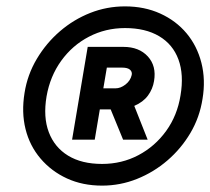

<svg xmlns="http://www.w3.org/2000/svg" viewBox="-20 -732 659 602"><path d="M300 -150Q239 -150 190 -172.5Q141 -195 107 -235Q73 -275 60 -327.5Q47 -380 57 -441Q66 -498 95.5 -547.5Q125 -597 168 -634Q211 -671 263 -691.5Q315 -712 372 -712Q433 -712 482.5 -689.5Q532 -667 565 -627.5Q598 -588 611.5 -535Q625 -482 615 -422Q606 -364 577 -315Q548 -266 505 -229Q462 -192 409.5 -171Q357 -150 300 -150ZM300 -218Q362 -218 414 -245.5Q466 -273 501 -321.5Q536 -370 546 -433Q557 -498 539.5 -545.5Q522 -593 479 -618.5Q436 -644 372 -644Q311 -644 259 -617Q207 -590 172 -541.5Q137 -493 126 -430Q115 -365 133 -317.5Q151 -270 193.5 -244Q236 -218 300 -218ZM206 -294 255 -585H367Q416 -585 443.5 -555Q471 -525 463 -478Q459 -453 444 -432.5Q429 -412 401 -400L443 -294H366L327 -389H293L277 -294ZM304 -455H342Q358 -455 373.5 -467Q389 -479 393 -497Q395 -507 387.5 -513.5Q380 -520 363 -520H315Z"/></svg>

Font: Figtree ExtraBold
Style: Italic
Weight: 800
Italic angle: -9.5°
Foundry: Erik Kennedy
Version: Version 2.001;gftools[0.9.30]